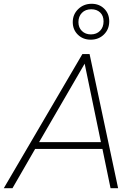

<svg xmlns="http://www.w3.org/2000/svg" viewBox="-36 -996 720 1016"><path d="M-16 0 400 -710H438L589 0H549L506 -208H150L30 0ZM171 -244H498L412 -659ZM444 -786Q403 -786 376 -812.5Q349 -839 349 -879Q349 -920 378 -948Q407 -976 449 -976Q489 -976 515.5 -950Q542 -924 542 -883Q542 -841 514 -813.5Q486 -786 444 -786ZM445 -814Q475 -814 493.5 -833Q512 -852 512 -883Q512 -913 494 -930Q476 -947 447 -947Q416 -947 397.5 -928Q379 -909 379 -879Q379 -850 397.5 -832Q416 -814 445 -814Z"/></svg>

Font: Livvic ExtraLight
Style: Italic
Weight: 275
Italic angle: -10°
Designer: Jacques Le Bailly, Baron von Fonthausen
Version: Version 1.001; ttfautohint (v1.8.2)